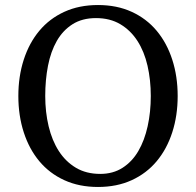

<svg xmlns="http://www.w3.org/2000/svg" viewBox="-20 -732 780 764"><path d="M379 -40Q430 -40 468 -64.5Q506 -89 530.5 -131Q555 -173 567.5 -229.5Q580 -286 580 -350Q580 -414 567 -470.5Q554 -527 527 -569Q500 -611 459 -635.5Q418 -660 362 -660Q307 -660 268.5 -635.5Q230 -611 206 -569Q182 -527 171 -470.5Q160 -414 160 -350Q160 -286 173.5 -229.5Q187 -173 214 -131Q241 -89 282 -64.5Q323 -40 379 -40ZM74.5 -205.5Q53 -272 53 -350Q53 -428 74.5 -494.5Q96 -561 136.5 -609.5Q177 -658 236 -685Q295 -712 370 -712Q445 -712 504 -685Q563 -658 603.5 -609.5Q644 -561 665.5 -494.5Q687 -428 687 -350Q687 -272 665.5 -205.5Q644 -139 603.5 -90.5Q563 -42 504 -15Q445 12 370 12Q295 12 236 -15Q177 -42 136.5 -90.5Q96 -139 74.5 -205.5Z"/></svg>

Font: PTSerif
Style: Regular
Weight: 400
Designer: A.Korolkova, O.Umpeleva, V.Yefimov
Foundry: ParaType Ltd
Version: Version 1.000W OFL; ttfautohint (v1.2) -l 8 -r 50 -G 200 -x 